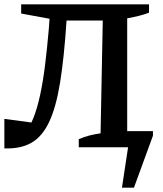

<svg xmlns="http://www.w3.org/2000/svg" viewBox="-23 -675 749 880"><path d="M536 185 564 0H338V-37Q363 -48 387 -54Q411 -60 438 -64L448 -581H282Q271 -412 252.5 -297.5Q234 -183 202 -115.5Q170 -48 120 -20Q70 8 -3 5V-130L147 -110L92 -68Q114 -93 131 -136.5Q148 -180 161 -240Q174 -300 183.5 -376.5Q193 -453 201 -545L204 -589L74 -613V-655H660V-617Q640 -609 616 -603Q592 -597 560 -591V-74H678V-53L591 185Z"/></svg>

Font: Piazzolla 24pt SemiBold
Style: Regular
Weight: 600
Designer: Juan Pablo del Peral
Foundry: Huerta Tipografica
Version: Version 2.005